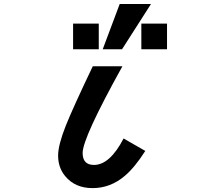

<svg xmlns="http://www.w3.org/2000/svg" viewBox="-20 -900 1040 971"><path d="M499.5 -650.9 585.4 -879.9H743.7L597.2 -650.9ZM349.6 -650.9V-780.8H479.5V-650.9ZM694.8 -650.9V-780.8H824.7V-650.9ZM605 -199.7 714.8 -136.7Q661.1 -52.7 611.3 -10.7Q538.6 51.3 448.2 51.3Q359.4 51.3 309.6 -9.3Q273.9 -52.2 273.9 -113.3Q273.9 -166.5 313 -265.1Q349.6 -356.4 449.2 -564.9H599.1Q397.9 -202.6 397.9 -126.5Q397.9 -65.9 455.1 -65.9Q535.6 -65.9 605 -199.7Z"/></svg>

Font: FORM UDPGothic
Style: Bold
Weight: 700
Foundry: Pronama LLC
Version: Version 1.051